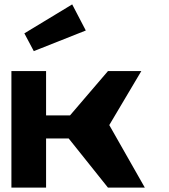

<svg xmlns="http://www.w3.org/2000/svg" viewBox="-20 -855 769 875"><path d="M32 0V-531H190V-329H299L472 -531H624L478 -285L640 0H472L293 -224H190V0ZM91 -703 309 -835 371 -716 134 -622Z"/></svg>

Font: Fix15 Mono
Style: Bold
Weight: 700
Designer: Carrois Corporate & Edenspiekermann AG
Foundry: Carrois Corporate GbR & Edenspiekermann AG
Version: Version 3.206